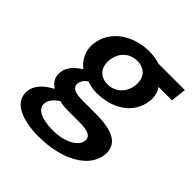

<svg xmlns="http://www.w3.org/2000/svg" viewBox="-194 -642 997 997"><g transform="rotate(45 305.0 -143.0)"><path d="M142 72C145 49 161 27 192 7C212 12 234 14 264 14H338C400 14 433 25 428 63C423 105 359 142 272 142C186 142 137 116 142 72ZM34 89C23 175 114 217 243 217C419 217 540 141 552 44C562 -41 499 -77 369 -77H273C207 -77 188 -94 191 -122C194 -144 205 -156 223 -169C246 -160 272 -156 295 -156C409 -156 507 -214 520 -323C524 -357 515 -387 500 -406H599L609 -491H415C394 -498 368 -503 338 -503C225 -503 117 -440 103 -327C96 -269 124 -222 157 -197V-193C124 -173 91 -140 86 -102C81 -62 98 -36 124 -20V-16C71 12 39 48 34 89ZM304 -228C251 -228 214 -264 222 -327C230 -389 275 -424 328 -424C381 -424 417 -388 410 -327C402 -264 356 -228 304 -228Z"/></g></svg>

Font: Falling Sky
Style: ExtObl
Weight: 400
Designer: Paul D. Hunt
Foundry: Adobe Systems Incorporated
Version: Version 1.02